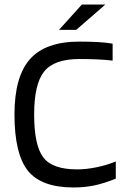

<svg xmlns="http://www.w3.org/2000/svg" viewBox="-20 -821 558 849"><path d="M321 -72Q362 -72 407.5 -81.5Q453 -91 492 -107V-31Q437 -9 394.5 -0.5Q352 8 306 8Q162 8 103 -66.5Q44 -141 44 -315Q44 -482 112.5 -559.5Q181 -637 331 -637Q377 -637 413 -635Q449 -633 478 -628V-553Q443 -557 407.5 -558.5Q372 -560 331 -560Q219 -560 175 -504.5Q131 -449 131 -315Q131 -179 171 -125.5Q211 -72 321 -72ZM342 -801H446L317 -689H241Z"/></svg>

Font: Blinker
Style: Regular
Weight: 400
Designer: Juergen Huber
Foundry: supertype
Version: Version 1.017;hotconv 1.0.117;makeotfexe 2.5.65602